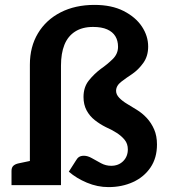

<svg xmlns="http://www.w3.org/2000/svg" viewBox="-20 -756 691 784"><path d="M423 8Q378 8 335 -10Q292 -28 261 -55L291 -102Q296 -111 303.5 -115.5Q311 -120 323 -120Q338 -120 355.5 -110Q373 -100 392.5 -89.5Q412 -79 434 -79Q464 -79 483 -98Q502 -117 502 -146Q502 -169 489 -185Q476 -201 455.5 -214Q435 -227 412 -237Q388 -249 367 -265.5Q346 -282 333.5 -305.5Q321 -329 321 -360Q321 -400 342.5 -427Q364 -454 392 -475Q418 -493 440 -514.5Q462 -536 462 -565Q462 -590 451 -608Q440 -626 417.5 -636Q395 -646 360 -646Q316 -646 286.5 -627Q257 -608 243 -573Q229 -538 229 -488V0H102V-492Q102 -565 135 -620Q168 -675 227.5 -705.5Q287 -736 366 -736Q436 -736 485 -711Q534 -686 559.5 -647.5Q585 -609 585 -566Q585 -527 565.5 -499.5Q546 -472 520 -454Q497 -439 475.5 -422.5Q454 -406 454 -385Q454 -370 467 -356.5Q480 -343 499.5 -331.5Q519 -320 538 -308Q561 -294 579.5 -274Q598 -254 609.5 -227.5Q621 -201 621 -166Q621 -111 594.5 -72Q568 -33 523 -12.5Q478 8 423 8ZM27 0V-58Q27 -72 34.5 -79Q42 -86 56 -89L113 -101L126 0Z"/></svg>

Font: Aleo
Style: Bold
Weight: 700
Designer: Alessio Laiso
Foundry: Alessio Laiso
Version: Version 2.001;gftools[0.9.29]